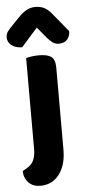

<svg xmlns="http://www.w3.org/2000/svg" viewBox="-85 -763 441 978"><g transform="rotate(-5 136.0 -274.0)"><path d="M-2.2 97.7 22.4 83.4Q46.1 69.6 55.7 46.4Q65.3 23.2 65.3 -8.4V-263H214V5.9Q214 75.1 188 118Q170.5 148.4 143.4 164.4Q116.2 180.4 81.8 180.4Q43.8 180.4 21.2 157.3Q-1.4 134.3 -2.2 97.7ZM214 -230.4H65.3V-474.2Q74.9 -477 92.9 -479.7Q110.8 -482.5 131.7 -482.5Q175 -482.5 194.5 -467.7Q214 -452.8 214 -412.8ZM178.9 -568.4 132.9 -624.1Q107.6 -595.3 89.7 -575.6Q71.8 -555.9 50.2 -530.6Q16.3 -531.1 -4.1 -547Q-24.4 -562.8 -24.4 -587.2Q-24.4 -605 -14.5 -618.1Q-4.6 -631.2 14.3 -650.3L54.8 -692Q72.3 -709 91.2 -719.2Q110 -729.4 135.2 -729.4Q158.8 -729.4 178.4 -720.4Q198 -711.3 221.7 -681.8L295.8 -591.7Q295.8 -567.3 281.5 -550Q267.2 -532.6 237.5 -532.6Q220.2 -532.6 206.6 -542.3Q193 -552 178.9 -568.4Z"/></g></svg>

Font: Baloo Bhaijaan 2
Style: Regular
Weight: 400
Designer: Sanskriti Dholi, Noopur Datye and Ek Type
Foundry: Ek Type
Version: Version 1.701